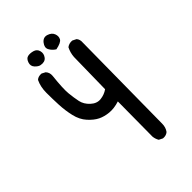

<svg xmlns="http://www.w3.org/2000/svg" viewBox="-229 -868 959 959"><g transform="rotate(-45 250.0 -389.0)"><path d="M337 -2 317 -12Q308 -27 306 -45L308 -292Q270 -280 238.5 -283Q207 -286 182.5 -298Q158 -310 133.5 -337Q109 -364 99.5 -405Q90 -446 88 -489Q86 -532 86 -574.5Q86 -617 102 -650Q115 -662 137 -660L156 -650Q170 -635 168 -613Q159 -530 162.5 -495Q166 -460 172 -431.5Q178 -403 202.5 -380.5Q227 -358 255 -361Q283 -364 306 -380L310 -604Q312 -633 325 -658Q341 -670 362 -668L382 -658Q394 -645 392 -623L386 -57Q386 -31 372 -12Q358 0 337 -2ZM164 -693Q151 -695 137 -710Q123 -725 130 -745.5Q137 -766 152 -769.5Q167 -773 187 -767.5Q207 -762 212 -742Q217 -722 204 -705Q191 -688 164 -693ZM275 -693Q256 -705 246.5 -723Q237 -741 253.5 -762Q270 -783 293.5 -775.5Q317 -768 324 -749.5Q331 -731 323 -716Q315 -701 275 -693Z"/></g></svg>

Font: Kosefont JP
Style: Regular
Weight: 400
Designer: Nozomi Seto 瀬戸のぞみ
Version: Version 3.00;June 19, 2020